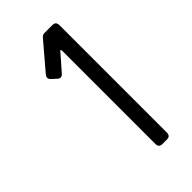

<svg xmlns="http://www.w3.org/2000/svg" viewBox="-156 -838 539 539"><g transform="rotate(-45 113.5 -568.5)"><path d="M57.1 -711.4 124.5 -790.5Q129.9 -795.9 135.3 -795.9H168Q181.6 -795.9 181.6 -781.2V-355Q181.6 -341.3 168 -341.3H149.9Q136.2 -341.3 136.2 -355V-723.1Q136.2 -730 134.3 -730Q132.3 -730 128.9 -725.1L90.8 -681.6Q85.9 -675.3 80.1 -675.3Q75.2 -675.3 70.8 -679.7L58.1 -691.4Q52.7 -696.3 52.7 -701.7Q52.7 -706.1 57.1 -711.4Z"/></g></svg>

Font: GOSTRUS
Style: type A
Weight: 200
Designer: Юрий и Татьяна Кривогуз
Version: Version 01.0